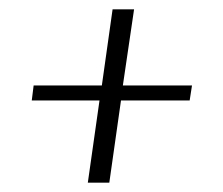

<svg xmlns="http://www.w3.org/2000/svg" viewBox="-20 -384 477 411"><path d="M168 7 193 -169H48L52 -201H198L221 -364H267L243 -201H391L386 -169H239L214 7Z"/></svg>

Font: Genos Light
Style: Italic
Weight: 300
Italic angle: -8°
Designer: Robert E. Leuschke
Foundry: Robert E. Leuschke
Version: Version 1.010